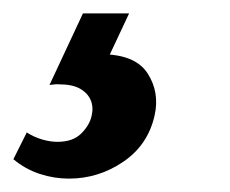

<svg xmlns="http://www.w3.org/2000/svg" viewBox="-96 -20 344 287"><path d="M28 0H97L59 81L7 70Q15 65 28 63Q41 61 54 61Q106 61 124.5 89.5Q143 118 135 153Q125 197 88 222Q51 247 7 247Q-15 247 -36.5 240Q-58 233 -76 218L-56 178Q-45 185 -33 188.5Q-21 192 -10 192Q13 192 25.5 179.5Q38 167 41 153Q44 140 39.5 129.5Q35 119 23.5 112.5Q12 106 -9 106Q-13 106 -13 106Q-13 106 -22 107Z"/></svg>

Font: Ysabeau
Style: Bold Italic
Weight: 700
Italic angle: -12°
Designer: Christian Thalmann (Catharsis Fonts)
Version: Version 2.002